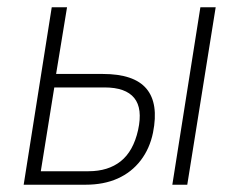

<svg xmlns="http://www.w3.org/2000/svg" viewBox="-20 -507 656 527"><path d="M45 0 122 -487H164L134 -304H262Q348 -304 382 -263.5Q416 -223 400 -143Q391 -99 366 -66.5Q341 -34 303 -17Q265 0 215 0ZM92 -37H223Q277 -37 311.5 -64.5Q346 -92 359 -150Q372 -209 348.5 -238Q325 -267 267 -267H129ZM453 0 530 -487H572L494 0Z"/></svg>

Font: Nunito Sans 10pt Condensed ExtraLight
Style: Italic
Weight: 250
Width: 3
Italic angle: -9°
Designer: Vernon Adams
Foundry: Vernon Adams
Version: Version 3.101;gftools[0.9.27]